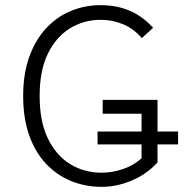

<svg xmlns="http://www.w3.org/2000/svg" viewBox="-20 -718 717 746"><path d="M70 -345Q70 -432 94 -498Q118 -564 159.5 -608.5Q201 -653 255.5 -675.5Q310 -698 371 -698Q432 -698 482.5 -677Q533 -656 575 -610L531 -570Q500 -606 459 -623.5Q418 -641 371 -641Q306 -641 252 -608Q198 -575 166 -509.5Q134 -444 134 -345Q134 -246 166 -180Q198 -114 252.5 -80.5Q307 -47 375 -47Q416 -47 457.5 -61Q499 -75 530 -103V-157H359V-207H530V-276H379V-330H592V-207H672V-157H592V-87Q550 -41 492 -16.5Q434 8 375 8Q312 8 256.5 -14.5Q201 -37 159 -81.5Q117 -126 93.5 -192Q70 -258 70 -345Z"/></svg>

Font: Radio Canada Light
Style: Regular
Weight: 300
Designer: Charles Daoud, Etienne Aubert Bonn, Alexandre Saumier Demers, Jacques Le Bailly
Foundry: Radio-Canada
Version: Version 2.104;gftools[0.9.28.dev5+ged2979d]